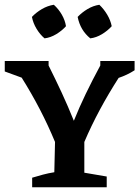

<svg xmlns="http://www.w3.org/2000/svg" viewBox="-24 -786 585 806"><path d="M111 0V-40Q134 -47 156.5 -53Q179 -59 204 -63L207 -190Q150 -328 67 -460L-4 -486V-530H180V-511Q209 -453 235 -397Q261 -341 286 -279Q309 -336 336 -392Q363 -448 397 -511V-530H541V-491Q510 -471 474 -459Q431 -392 395 -325Q359 -258 330 -190V-61L424 -45V0ZM202 -766Q222 -748 235.5 -724.5Q249 -701 253 -676Q236 -657 212 -642.5Q188 -628 163 -625Q144 -641 129.5 -665Q115 -689 110 -715Q128 -734 152 -748Q176 -762 202 -766ZM393 -766Q412 -748 426 -724.5Q440 -701 445 -676Q428 -657 404 -642.5Q380 -628 355 -625Q313 -659 302 -715Q320 -734 343.5 -748Q367 -762 393 -766Z"/></svg>

Font: Piazzolla SC SemiBold
Style: Regular
Weight: 600
Designer: Juan Pablo del Peral
Foundry: Huerta Tipografica
Version: Version 1.330